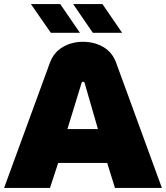

<svg xmlns="http://www.w3.org/2000/svg" viewBox="-20 -917 810 937"><path d="M0 0 224 -612Q243 -662 286.5 -687.5Q330 -713 385 -713Q440 -713 483.5 -688Q527 -663 546 -613L770 0H541L503 -122H264L224 0ZM309 -287H458L393 -512Q392 -518 385 -518Q380 -518 378 -512ZM433 -757 337 -897H480L576 -757ZM228 -757 131 -897H274L370 -757Z"/></svg>

Font: MuseoModerno Black
Style: Regular
Weight: 900
Designer: Pablo Cosgaya, Héctor Gatti, Marcela Romero, and the Authors of The MuseoModerno Project.
Foundry: Omnibus-Type Team
Version: Version 1.001